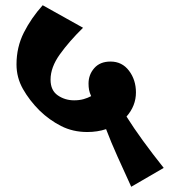

<svg xmlns="http://www.w3.org/2000/svg" viewBox="-20 -667 645 733"><path d="M313 -163Q258 -163 213 -186Q168 -209 131 -245Q92 -284 67.5 -327.5Q43 -371 43 -421Q43 -487 71 -542.5Q99 -598 143 -647L297 -561Q244 -509 208.5 -459.5Q173 -410 173 -363Q173 -322 200.5 -303Q228 -284 263 -284Q283 -284 299 -288.5Q315 -293 328 -300Q322 -313 320 -324Q318 -335 318 -348Q318 -382 340 -407Q362 -432 402 -432Q446 -432 472.5 -397Q499 -362 499 -314Q499 -263 463 -222Q490 -179 526 -129.5Q562 -80 605 -26L481 46Q453 -15 428.5 -69.5Q404 -124 385 -174Q352 -163 313 -163Z"/></svg>

Font: Noto Serif Devanagari Black
Style: Regular
Weight: 900
Designer: Universal Thirst, Indian Type Foundry and the Monotype Design Team
Foundry: Monotype Imaging Inc.
Version: Version 2.004; ttfautohint (v1.8.4.7-5d5b)